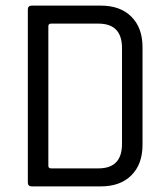

<svg xmlns="http://www.w3.org/2000/svg" viewBox="-20 -663 596 683"><path d="M162 -64H330Q414 -64 414 -151V-492Q414 -579 330 -579H162Q152 -579 152 -570V-73Q152 -64 162 -64ZM79 -14V-629Q79 -643 93 -643H339Q408 -643 447.5 -603.5Q487 -564 487 -495V-148Q487 -79 447.5 -39.5Q408 0 339 0H93Q79 0 79 -14Z"/></svg>

Font: Rajdhani Medium
Style: Regular
Weight: 500
Designer: Satya Rajpurohit, Jyotish Sonowal
Foundry: Indian Type Foundry
Version: Version 1.201 February 1, 2022